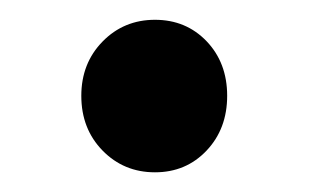

<svg xmlns="http://www.w3.org/2000/svg" viewBox="-20 -506 315 196"><path d="M63 -408.2Q63 -441.4 84.7 -463.6Q106.4 -485.8 138.2 -485.8Q169.9 -485.8 190.9 -463.9Q211.9 -441.9 211.9 -408.2Q211.9 -374.5 190.9 -352.3Q169.9 -330.1 138.2 -330.1Q106.4 -330.1 84.7 -352.3Q63 -374.5 63 -408.2Z"/></svg>

Font: Toshiba Sans Medium
Style: Regular
Weight: 500
Designer: Paul D. Hunt
Foundry: Toshiba Corporation
Version: Version 2.020;PS 2.0;hotconv 1.0.86;makeotf.lib2.5.63406